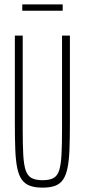

<svg xmlns="http://www.w3.org/2000/svg" viewBox="-20 -851 388 879"><path d="M175 8Q140 8 117 -0.5Q94 -9 80 -28.5Q66 -48 59 -81.5Q52 -115 50 -165.5Q48 -216 48 -286V-688H84V-256Q84 -187 86.5 -142Q89 -97 97.5 -71.5Q106 -46 124.5 -36Q143 -26 175 -26Q207 -26 225 -36Q243 -46 251 -71.5Q259 -97 261.5 -142Q264 -187 264 -256V-688H300V-286Q300 -216 298 -165.5Q296 -115 289 -81.5Q282 -48 268.5 -28.5Q255 -9 232.5 -0.5Q210 8 175 8ZM82 -802V-831H267V-802Z"/></svg>

Font: Saira UltraCondensed Thin
Style: Regular
Weight: 250
Width: 1
Designer: Hector Gatti with collaboration of the Omnibus-Type team
Foundry: Omnibus-Type
Version: Version 1.101